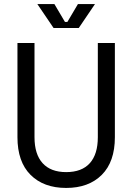

<svg xmlns="http://www.w3.org/2000/svg" viewBox="-20 -912 652 946"><path d="M306 14Q195 14 130.5 -50.5Q66 -115 66 -236V-700H150V-236Q150 -152 190 -108Q230 -64 306 -64Q383 -64 422.5 -108Q462 -152 462 -236V-700H546V-236Q546 -115 481.5 -50.5Q417 14 306 14ZM244 -774 164 -892H248L300 -804H312L364 -892H448L368 -774Z"/></svg>

Font: Space Mono
Style: Regular
Weight: 400
Monospace: yes
Designer: Colophon Foundry + Benjamin Critton
Foundry: Colophon Foundry & Benjamin Critton
Version: Version 1.003; ttfautohint (v1.8.4.7-5d5b)